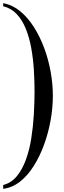

<svg xmlns="http://www.w3.org/2000/svg" viewBox="-64 -897 403 1206"><path d="M-44 265Q7 252 41.5 210Q76 168 98.5 106.5Q121 45 132.5 -28Q144 -101 148.5 -177Q153 -253 153 -323Q153 -391 148.5 -461Q144 -531 132 -596.5Q120 -662 98 -716.5Q76 -771 41.5 -808Q7 -845 -44 -858V-877Q13 -867 61.5 -827.5Q110 -788 148 -728.5Q186 -669 213 -597Q240 -525 254 -447Q268 -369 268 -295Q268 -221 254 -142Q240 -63 213 11Q186 85 148 145.5Q110 206 61.5 244Q13 282 -44 289Z"/></svg>

Font: Triodion
Style: Regular
Weight: 400
Version: Version 1.201; ttfautohint (v1.8.4.7-5d5b)